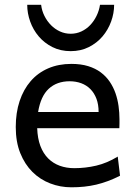

<svg xmlns="http://www.w3.org/2000/svg" viewBox="-20 -777 575 809"><path d="M136.7 -236.8Q138.2 -193.8 150.1 -162.1Q162.1 -130.4 182.9 -109.6Q203.6 -88.9 231.7 -78.6Q259.8 -68.4 293 -68.4Q340.3 -68.4 385.7 -79.1Q431.2 -89.8 476.1 -117.2L485.8 -36.6Q460 -23.4 435.1 -14.2Q410.2 -4.9 385.3 1Q360.4 6.8 334.7 9.5Q309.1 12.2 280.8 12.2Q233.9 12.2 191.4 -4.2Q148.9 -20.5 116.7 -52.5Q84.5 -84.5 65.4 -131.8Q46.4 -179.2 46.4 -241.7Q46.4 -302.2 62.7 -351.3Q79.1 -400.4 109.4 -435.3Q139.6 -470.2 183.1 -489Q226.6 -507.8 280.8 -507.8Q320.8 -507.8 351.6 -498.3Q382.3 -488.8 404.8 -471.9Q427.2 -455.1 442.4 -432.6Q457.5 -410.2 466.6 -384.3Q475.6 -358.4 479.5 -330.3Q483.4 -302.2 483.4 -274.9V-255.9Q483.4 -243.7 482.9 -236.8ZM273.4 -434.6Q219.7 -434.6 185.5 -403.1Q151.4 -371.6 140.6 -305.2H395.5Q395.5 -336.4 386.5 -360.6Q377.4 -384.8 361.1 -401.4Q344.7 -418 322.3 -426.3Q299.8 -434.6 273.4 -434.6ZM460.9 -756.8Q460.9 -721.2 448.2 -686.3Q435.5 -651.4 411.9 -623.5Q388.2 -595.7 354.2 -578.6Q320.3 -561.5 277.8 -561.5Q234.9 -561.5 200.9 -578.6Q167 -595.7 143.3 -623.5Q119.6 -651.4 107.2 -686.3Q94.7 -721.2 94.7 -756.8H153.3Q156.2 -731.9 167.2 -710Q178.2 -688 194.8 -671.1Q211.4 -654.3 232.7 -644.5Q253.9 -634.8 277.8 -634.8Q301.8 -634.8 322.8 -644.5Q343.8 -654.3 359.9 -671.1Q376 -688 386.7 -710Q397.5 -731.9 401.4 -756.8Z"/></svg>

Font: Andika Compact
Style: Regular
Weight: 400
Designer: Victor Gaultney, Annie Olsen, Julie Remington, Don Collingsworth, Eric Hays, Becca Hirsbrunner
Foundry: SIL International
Version: Version 5.000 ; LnSpcTght